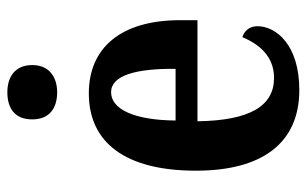

<svg xmlns="http://www.w3.org/2000/svg" viewBox="-172 -632 814 509"><g transform="rotate(-90 234.5 -377.0)"><path d="M245 -632C284 -632 317 -652 317 -698C317 -745 284 -764 245 -764C203 -764 173 -745 173 -698C173 -652 203 -632 245 -632ZM251 10C371 10 420 -52 420 -101C420 -123 407 -136 391 -141C372 -95 339 -57 283 -57C209 -57 170 -120 168 -260H436V-306C436 -464 362 -548 242 -548C112 -548 37 -452 37 -264C37 -90 109 10 251 10ZM307 -318H170C171 -428 200 -489 245 -489C290 -489 308 -422 307 -318Z"/></g></svg>

Font: Noto Serif Tamil ExtraCondensed
Style: Bold Italic
Weight: 700
Width: 2
Italic angle: -12°
Designer: Indian Type Foundry, Tom Grace, and the Monotype Design Team
Foundry: Monotype Imaging Inc.
Version: Version 2.003